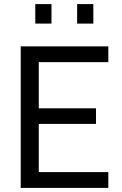

<svg xmlns="http://www.w3.org/2000/svg" viewBox="-20 -916 593 936"><path d="M81 0V-690H508V-613H169V-388H448V-312H169V-77H508V0ZM356 -801V-896H435V-801ZM152 -801V-896H231V-801Z"/></svg>

Font: Cairo Play Medium
Style: Regular
Weight: 500
Version: Version 3.119